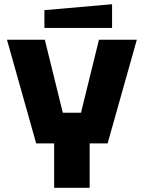

<svg xmlns="http://www.w3.org/2000/svg" viewBox="-20 -888 680 908"><path d="M236 0V-210H151L13 -700H192L277 -355H363L448 -700H627L489 -210H404V0ZM190 -756V-840L510 -868V-756Z"/></svg>

Font: Tektur
Style: Bold
Weight: 700
Designer: Adam Jagosz
Foundry: Adam Jagosz
Version: Version 1.005;gftools[0.9.30]